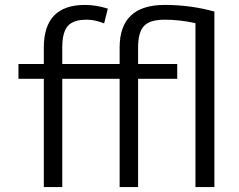

<svg xmlns="http://www.w3.org/2000/svg" viewBox="-20 -760 971 780"><path d="M649 -680Q589 -680 565 -654.5Q541 -629 541 -567V-500H700V-440H541V0H466V-440H233V0H158V-440H55V-500H158V-567Q158 -740 325 -740Q370 -740 418 -725L403 -665Q366 -680 332 -680Q278 -680 255.5 -654.5Q233 -629 233 -567V-500H466V-567Q466 -740 649 -740Q754 -740 851 -713V0H774V-666Q710 -680 649 -680Z"/></svg>

Font: M PLUS 1p
Style: Regular
Weight: 400
Version: Version 1.062